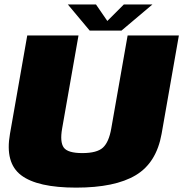

<svg xmlns="http://www.w3.org/2000/svg" viewBox="-20 -833 818 856"><path d="M319.5 3.5Q492.5 3.5 585 -51.8Q677.5 -107 700.5 -236.5L777.5 -675H549L476 -260Q465.5 -199.5 439 -175Q412.5 -150.5 347 -150.5Q282 -150.5 264.2 -175.2Q246.5 -200 257 -260L330 -675H101.5L24.5 -236.5Q1.5 -107 74.2 -51.8Q147 3.5 319.5 3.5ZM380 -696.5H521.5L659.5 -813H532L458.5 -739.5L408 -813H282.5Z"/></svg>

Font: Anybody Black
Style: Italic
Weight: 900
Italic angle: -10°
Designer: Tyler Finck
Foundry: Etcetera Type Company
Version: Version 1.113;gftools[0.9.25]